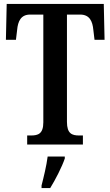

<svg xmlns="http://www.w3.org/2000/svg" viewBox="-20 -734 561 975"><path d="M118 0H401V-46H382C346 -46 320 -55 320 -115V-660H387C435 -660 450 -626 454 -582L460 -532H511L507 -714H14L10 -532H61L67 -582C71 -626 86 -660 133 -660H200V-113C200 -54 173 -46 137 -46H118ZM191 208V221H235C261 179 295 113 309 71V61H222C216 108 202 165 191 208Z"/></svg>

Font: Noto Serif Lao ExtraCondensed SemiBold
Style: Regular
Weight: 600
Width: 2
Designer: Monotype Design Team
Foundry: Monotype Imaging Inc.
Version: Version 2.003